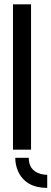

<svg xmlns="http://www.w3.org/2000/svg" viewBox="-20 -704 242 903"><path d="M202.1 179.7Q100.6 179.7 64.5 100.6Q51.8 70.3 51.8 38.1H115.2Q115.2 96.7 168.9 113.3Q185.5 118.2 202.1 118.2ZM41 0V-683.6H126V0Z"/></svg>

Font: Post No Bills Colombo SemiBold
Style: Regular
Weight: 600
Designer: Kosala Senevirathne, Siva Puranthara, Lasantha Premarathna, Tharique Azeez
Foundry: Mooniak
Version: Version 1.220 ; ttfautohint (v1.6)